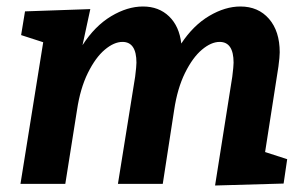

<svg xmlns="http://www.w3.org/2000/svg" viewBox="-20 -566 944 591"><path d="M796 -98 864 -76 853 -1 642 5 695 -330Q699 -362 699 -373Q699 -437 656 -437Q630 -437 601.5 -413Q573 -389 549.5 -341.5Q526 -294 516 -227L481 0H343L396 -330Q400 -362 400 -373Q400 -437 357 -437Q331 -437 302.5 -413Q274 -389 250.5 -341.5Q227 -294 217 -227L181 0H43L113 -436L45 -458L57 -531L258 -538L234 -427Q272 -486 322 -516Q372 -546 420 -546Q469 -546 500.5 -515.5Q532 -485 538 -432Q575 -488 624 -517Q673 -546 720 -546Q775 -546 808 -508Q841 -470 841 -405Q841 -391 837 -361Z"/></svg>

Font: Bitter Pro
Style: Bold Italic
Weight: 700
Italic angle: -9°
Designer: Sol Matas, and Bitter project Authors
Foundry: Sol Matas
Version: Version 1.010